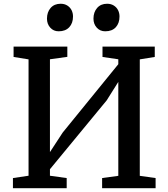

<svg xmlns="http://www.w3.org/2000/svg" viewBox="-20 -988 883 1008"><path d="M601.1 -676.8 518.1 -689V-743.2H792.5V-689L713.9 -676.3V-64.9L796.9 -53.2V0H516.1V-53.2L601.1 -64.9V-558.1L540 -460.9L242.2 -99.6V-65.4L330.1 -53.2V0H47.9V-53.2L129.9 -65.4V-676.3L51.3 -689V-743.2H333.5V-689.5L242.2 -676.8V-189.5L309.1 -292L601.1 -650.9ZM298.3 -968.3H298.8Q318.4 -968.3 333.3 -959Q348.1 -949.7 356 -934.1Q363.3 -918.9 363.3 -901.4Q363.3 -866.2 343.5 -845Q323.7 -823.7 288.1 -823.7H287.6Q261.2 -823.7 243.9 -842.8Q226.6 -861.8 226.6 -890.1Q226.6 -924.3 245.8 -946.3Q265.1 -968.3 298.3 -968.3ZM542 -968.3H542.5Q562.5 -968.3 577.4 -959Q592.3 -949.7 600.1 -934.1Q607.4 -918.9 607.4 -901.4Q607.4 -866.2 587.9 -845Q568.4 -823.7 532.7 -823.7H532.2Q505.4 -823.7 488 -842.8Q470.7 -861.8 470.7 -890.1Q470.7 -924.3 490 -946.3Q509.3 -968.3 542 -968.3Z"/></svg>

Font: Merriweather
Style: Regular
Weight: 400
Designer: Eben Sorkin
Foundry: Eben Sorkin
Version: Version 1.584; ttfautohint (v1.8.1)